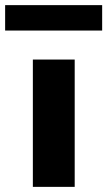

<svg xmlns="http://www.w3.org/2000/svg" viewBox="-54 -728 418 748"><path d="M74 0V-496H237V0ZM-34 -609V-708H344V-609Z"/></svg>

Font: Nunito Sans 10pt SemiExpanded ExtraBold
Style: Regular
Weight: 800
Width: 6
Designer: Vernon Adams
Foundry: Vernon Adams
Version: Version 3.101;gftools[0.9.27]